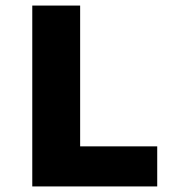

<svg xmlns="http://www.w3.org/2000/svg" viewBox="-20 -670 640 690"><path d="M96 0V-650H268V-144H545V0Z"/></svg>

Font: TypoPRO Source Code Pro
Style: Regular
Weight: 900
Monospace: yes
Designer: Paul D. Hunt, Teo Tuominen
Foundry: Adobe Systems Incorporated
Version: Version 2.010;PS 1.0;hotconv 1.0.84;makeotf.lib2.5.63406